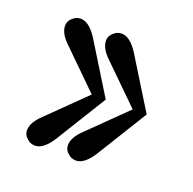

<svg xmlns="http://www.w3.org/2000/svg" viewBox="-78 -574 531 529"><g transform="rotate(20 187.5 -309.0)"><path d="M215 -309 123 -160Q99 -123 75 -123Q62 -123 53 -131Q40 -141 40 -156Q40 -179 68 -205L174 -309L68 -413Q40 -439 40 -462Q40 -477 53 -487Q62 -495 75 -495Q99 -495 123 -458ZM335 -309 243 -160Q219 -123 195 -123Q182 -123 173 -131Q160 -141 160 -156Q160 -179 188 -205L294 -309L188 -413Q160 -439 160 -462Q160 -477 173 -487Q182 -495 195 -495Q219 -495 243 -458Z"/></g></svg>

Font: FFF_Magyar-Nemzet Bold
Style: Regular
Weight: 700
Width: 2
Designer: bBox Type GmbH
Foundry: bBox Type GmbH
Version: Version 0.004